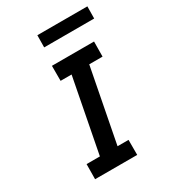

<svg xmlns="http://www.w3.org/2000/svg" viewBox="-205 -966 960 1074"><g transform="rotate(-30 275.0 -429.5)"><path d="M359 0H87L88 -97H174L266 -573H195V-670H467L466 -573H380L288 -97H359ZM532 -781H209L210 -859H533Z"/></g></svg>

Font: Lode
Style: Bold Italic
Weight: 700
Italic angle: -11°
Monospace: yes
Designer: Belleve Invis
Foundry: Belleve Invis
Version: Version 29.2.0; ttfautohint (v1.8.3)